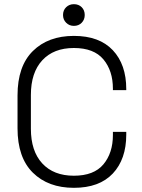

<svg xmlns="http://www.w3.org/2000/svg" viewBox="-20 -886 681 920"><path d="M334 14Q211 14 137.5 -58.5Q64 -131 64 -271V-429Q64 -569 137.5 -641.5Q211 -714 334 -714Q456 -714 520.5 -645.5Q585 -577 585 -459V-454H521V-461Q521 -547 475.5 -601.5Q430 -656 334 -656Q237 -656 182.5 -597Q128 -538 128 -431V-269Q128 -162 182.5 -103Q237 -44 334 -44Q430 -44 475.5 -98.5Q521 -153 521 -239V-254H585V-241Q585 -123 520.5 -54.5Q456 14 334 14ZM334 -762Q312 -762 297 -777Q282 -792 282 -814Q282 -837 297 -851.5Q312 -866 334 -866Q357 -866 371.5 -851.5Q386 -837 386 -814Q386 -792 371.5 -777Q357 -762 334 -762Z"/></svg>

Font: Space Grotesk Variable Light
Style: Regular
Weight: 300
Designer: Florian Karsten
Foundry: Florian Karsten
Version: Version 2.000